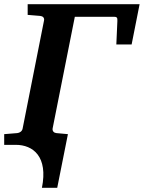

<svg xmlns="http://www.w3.org/2000/svg" viewBox="-41 -691 686 916"><path d="M625 -671H91V-620L151 -615C163 -614 172 -606 169 -593L67 -78C65 -65 53 -57 41 -56L-21 -51V0H34C117 0 189 56 159 205H232L283 -51L228 -56C217 -57 208 -65 210 -78L316 -611H503C516 -611 520 -607 519 -591L514 -479H587Z"/></svg>

Font: Veleka
Style: Bold Italic
Weight: 700
Italic angle: -12°
Designer: Stefan Peev, Context Ltd, 2016; SIL International, 1997-2014.
Foundry: Stefan Peev, Context Ltd, 2016
Version: Version 5.000